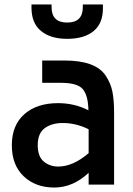

<svg xmlns="http://www.w3.org/2000/svg" viewBox="-20 -827 596 860"><path d="M281 -653Q207 -653 164 -688Q121 -723 121 -793V-807H211V-795Q211 -726 281 -726Q351 -726 351 -795V-807H441V-793Q442 -723 399.5 -688Q357 -653 281 -653ZM268 -556Q339 -556 385 -539Q431 -522 453.5 -488Q476 -454 483.5 -416.5Q491 -379 491 -323V0H377V-53Q307 13 223 13Q139 13 86 -37.5Q33 -88 33 -176Q33 -266 89 -315.5Q145 -365 240 -365Q314 -365 376 -333Q375 -398 351.5 -427Q328 -456 253 -456H169V-556ZM241 -81Q307 -81 377 -141V-248Q321 -276 261 -276Q212 -276 180.5 -253Q149 -230 149 -177Q149 -126 176 -103.5Q203 -81 241 -81Z"/></svg>

Font: Biryani DemiBold
Style: Regular
Weight: 600
Designer: Dan Reynolds and Mathieu Réguer
Foundry: Dan Reynolds and Mathieu Réguer
Version: Version 1.003;PS 001.003;hotconv 1.0.70;makeotf.lib2.5.58329